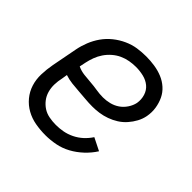

<svg xmlns="http://www.w3.org/2000/svg" viewBox="-144 -684 837 837"><g transform="rotate(45 275.0 -265.0)"><path d="M239 12Q207 12 176.5 6.5Q146 1 120 -13.5Q94 -28 75 -51Q56 -74 47 -102.5Q38 -131 39 -163Q40 -195 46 -227L69 -347Q74 -373 84.5 -399.5Q95 -426 111.5 -449.5Q128 -473 151 -491.5Q174 -510 200.5 -522Q227 -534 253.5 -538Q280 -542 307 -542Q334 -542 360 -538Q386 -534 409 -524.5Q432 -515 450.5 -498.5Q469 -482 479.5 -460Q490 -438 494 -412.5Q498 -387 493 -360Q489 -339 478.5 -319.5Q468 -300 453 -283Q438 -266 419 -254Q400 -242 379 -234.5Q358 -227 337 -224Q316 -221 296 -221Q273 -221 251.5 -223Q230 -225 207.5 -226.5Q185 -228 163 -230.5Q141 -233 120 -240L116 -215Q111 -193 110.5 -172Q110 -151 115.5 -131.5Q121 -112 133 -96.5Q145 -81 161 -70.5Q177 -60 197.5 -56Q218 -52 240 -52Q261 -52 283 -56Q305 -60 326.5 -70.5Q348 -81 365.5 -97Q383 -113 396 -133L454 -104Q437 -77 412.5 -54Q388 -31 359.5 -15.5Q331 0 300 6Q269 12 239 12ZM300 -282Q320 -282 340 -287Q360 -292 377 -303.5Q394 -315 406 -333Q418 -351 422 -370Q426 -394 419 -416.5Q412 -439 395 -453Q378 -467 355 -472.5Q332 -478 308 -478Q289 -478 269 -474.5Q249 -471 230.5 -462.5Q212 -454 196 -440Q180 -426 168.5 -409Q157 -392 150 -373Q143 -354 139 -335L133 -306Q152 -297 173.5 -294.5Q195 -292 216 -290.5Q237 -289 258 -285.5Q279 -282 300 -282Z"/></g></svg>

Font: Lode Term
Style: Italic
Weight: 400
Italic angle: -11°
Monospace: yes
Designer: Belleve Invis
Foundry: Belleve Invis
Version: Version 29.2.0